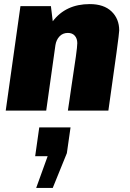

<svg xmlns="http://www.w3.org/2000/svg" viewBox="-20 -541 637 939"><path d="M563 -392Q563 -370 510 0H312Q316 -26 320 -53.5Q324 -81 328 -109Q344 -213 351 -264Q358 -315 358 -330Q358 -352 346 -366Q334 -380 312 -380Q287 -380 271 -363Q255 -346 251 -320L206 0H8L80 -511H229L238 -437Q302 -521 419 -521Q488 -521 525.5 -485Q563 -449 563 -392ZM213 223H152L172 82H325L307 208L238 378H157Z"/></svg>

Font: Chivo Black Italic
Style: Regular
Weight: 900
Italic angle: -8.05°
Designer: Hector Gatti
Foundry: Omnibus-Type
Version: Version 1.007